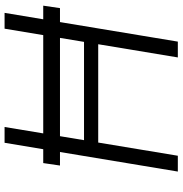

<svg xmlns="http://www.w3.org/2000/svg" viewBox="-0 -766 767 806"><g transform="rotate(-90 383.0 -363.5)"><path d="M761.7 -565 751.4 -494.7H692.8L610.8 0H544.4L599.8 -334.2H187.1L131.7 0H65.3L147.4 -494.7H90.6L100.9 -565H159.1L186.1 -727.3H252.5L225.5 -565H638.1L665.1 -727.3H731.5L704.5 -565ZM626.4 -494.7H213.8L197.1 -393.8H609.7Z"/></g></svg>

Font: Inter Light  BETA
Style: Italic
Weight: 300
Italic angle: 9.39999°
Designer: Rasmus Andersson
Foundry: rsms
Version: Version 3.011;git-f93a4a705